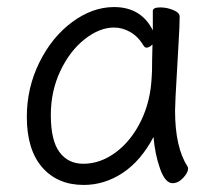

<svg xmlns="http://www.w3.org/2000/svg" viewBox="-20 -506 615 544"><path d="M482 -314Q476 -214 476 -193Q476 -89 511 -35Q513 -31 513 -29Q513 -17 499 -2Q485 13 469 13Q448 13 433.5 -28Q419 -69 415 -118Q379 -50 327.5 -16Q276 18 217 18Q143 18 99.5 -32Q56 -82 56 -175Q56 -257 91.5 -329Q127 -401 184.5 -443.5Q242 -486 303 -486Q380 -486 413 -420V-475Q413 -485 434 -485Q453 -485 471 -477.5Q489 -470 489 -459V-457Q489 -434 486 -385Q483 -336 482 -314ZM216 -42Q264 -42 307.5 -74Q351 -106 379 -162.5Q407 -219 410 -291Q411 -301 411 -335L412 -380Q403 -371 395 -371Q391 -371 388 -375Q372 -402 349.5 -415Q327 -428 303 -428Q262 -428 220 -395Q178 -362 151 -305Q124 -248 124 -180Q124 -108 148.5 -75Q173 -42 216 -42Z"/></svg>

Font: Iansui 0.93
Style: Regular
Weight: 400
Designer: But Ko / Fontworks Inc.
Foundry: zi-hi.com / Fontworks Inc.
Version: Version 0.931